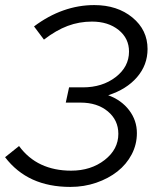

<svg xmlns="http://www.w3.org/2000/svg" viewBox="-28 -727 619 756"><path d="M511 -203Q511 -158 490.5 -119Q470 -80 434.5 -52Q399 -24 351 -7.5Q303 9 249 9Q165 9 101 -20Q37 -49 -8 -108L47 -152Q83 -103 134.5 -79Q186 -55 252 -55Q330 -55 384 -97Q438 -139 438 -200Q438 -254 396.5 -288.5Q355 -323 289 -323H231L244 -383H298Q375 -383 427.5 -423.5Q480 -464 480 -524Q480 -576 439 -609Q398 -642 334 -642Q284 -642 238.5 -625Q193 -608 145 -571L106 -623Q162 -665 221.5 -686Q281 -707 343 -707Q434 -707 493.5 -658Q553 -609 553 -534Q553 -471 511.5 -423Q470 -375 398 -352Q450 -333 480.5 -293Q511 -253 511 -203Z"/></svg>

Font: Red Hat Display
Style: Italic
Weight: 400
Italic angle: -12°
Designer: Pentagram / MCKL
Foundry: Pentagram / MCKL
Version: Version 1.003; Red Hat Display Italic